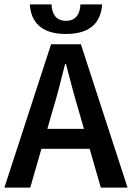

<svg xmlns="http://www.w3.org/2000/svg" viewBox="-22 -856 602 876"><path d="M116 0 167 -177H387L438 0H560L347 -654H211L-2 0ZM279 -701C399 -701 439 -762 444 -836H345C343 -793 325 -761 279 -761C233 -761 215 -793 213 -836H114C119 -762 159 -701 279 -701ZM194 -268 217 -348C238 -417 257 -491 275 -564H279C298 -492 317 -417 338 -348L361 -268Z"/></svg>

Font: DAIFUKU Sans Semibold
Style: Regular
Weight: 600
Designer: Original font ‘Source Sans 3’ : Paul D. Hunt
Foundry: Daifuku
Version: Version 1.000